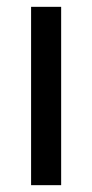

<svg xmlns="http://www.w3.org/2000/svg" viewBox="-20 -542 270 562"><path d="M71 0V-522H159V0Z"/></svg>

Font: Raleway Medium Alt1
Style: Regular
Weight: 500
Designer: Matt McInerney, Pablo Impallari, Rodrigo Fuenzalida
Foundry: Matt McInerney, Pablo Impallari, Rodrigo Fuenzalida
Version: Version 3.000g; ttfautohint (v1.5) -l 8 -r 28 -G 28 -x 14 -D